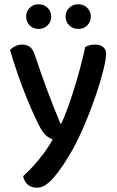

<svg xmlns="http://www.w3.org/2000/svg" viewBox="-20 -686 546 896"><path d="M27 -452Q36 -463 51 -470.5Q66 -478 83 -478Q105 -478 119 -467.5Q133 -457 142 -431Q169 -350 198 -271.5Q227 -193 262 -109H266Q281 -141 296.5 -184Q312 -227 327 -275Q342 -323 355 -372.5Q368 -422 378 -467Q388 -472 398.5 -475Q409 -478 423 -478Q445 -478 460 -467.5Q475 -457 475 -435Q475 -409 461.5 -355.5Q448 -302 426 -237.5Q404 -173 376 -107Q348 -41 320 10Q270 98 229.5 144Q189 190 153 190Q125 190 108.5 174.5Q92 159 88 136Q104 122 123 102Q142 82 161 59Q180 36 197 11.5Q214 -13 226 -36Q209 -41 193 -55.5Q177 -70 158 -109Q133 -158 97 -248Q61 -338 27 -452ZM160 -551Q134 -551 118 -568Q102 -585 102 -609Q102 -632 118 -649Q134 -666 160 -666Q186 -666 202.5 -649Q219 -632 219 -609Q219 -585 202.5 -568Q186 -551 160 -551ZM345 -551Q319 -551 302.5 -568Q286 -585 286 -609Q286 -632 302.5 -649Q319 -666 345 -666Q371 -666 387.5 -649Q404 -632 404 -609Q404 -585 387.5 -568Q371 -551 345 -551Z"/></svg>

Font: Baloo 2 Latin Medium
Style: Regular
Weight: 500
Designer: Sarang Kulkarni and Ek Type
Foundry: Ek Type
Version: Version 1.001